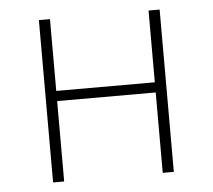

<svg xmlns="http://www.w3.org/2000/svg" viewBox="-43 -574 689 621"><g transform="rotate(-5 301.0 -263.5)"><path d="M105 0V-527H141V-294H461V-527H497V0H461V-261H141V0Z"/></g></svg>

Font: Noto Sans HK Thin
Style: Regular
Weight: 100
Designer: Ryoko NISHIZUKA 西塚涼子 (kana, bopomofo & ideographs); Paul D. Hunt (Latin, Greek & Cyrillic); Sandoll Communications 산돌커뮤니
Foundry: Adobe
Version: Version 2.004-H2;hotconv 1.0.118;makeotfexe 2.5.65603